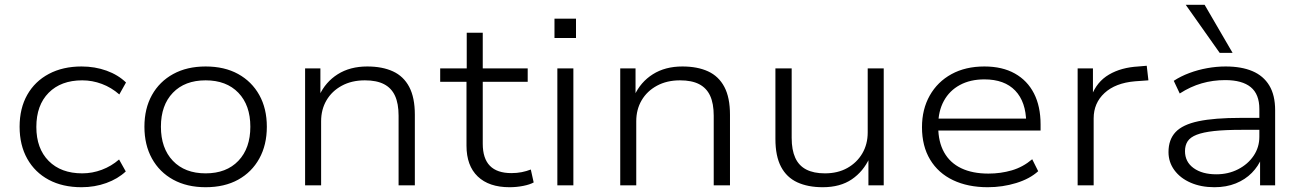

<svg xmlns="http://www.w3.org/2000/svg" viewBox="-20 -775 5449 803"><path d="M321 8Q242 8 184 -23Q126 -54 94 -111Q62 -168 62 -245Q62 -322 94 -378.5Q126 -435 184.5 -466Q243 -497 321 -497Q377 -497 425.5 -479.5Q474 -462 507 -430L479 -380Q446 -409 406 -424Q366 -439 324 -439Q235 -439 183.5 -387Q132 -335 132 -244Q132 -154 183.5 -102Q235 -50 324 -50Q366 -50 406 -65Q446 -80 478 -108L506 -58Q473 -27 424.5 -9.5Q376 8 321 8Z M840 8Q762 8 704.5 -23.5Q647 -55 615.5 -112Q584 -169 584 -245Q584 -321 615.5 -377.5Q647 -434 704.5 -465.5Q762 -497 840 -497Q919 -497 976 -465.5Q1033 -434 1064.5 -377.5Q1096 -321 1096 -245Q1096 -169 1064.5 -112Q1033 -55 976 -23.5Q919 8 840 8ZM840 -50Q927 -50 977 -102.5Q1027 -155 1027 -245Q1027 -335 977 -387Q927 -439 840 -439Q753 -439 703 -387Q653 -335 653 -245Q653 -155 703 -102.5Q753 -50 840 -50Z M1256 0V-489H1320V-375H1315Q1341 -432 1392.5 -464.5Q1444 -497 1516 -497Q1579 -497 1623.5 -476.5Q1668 -456 1691.5 -411.5Q1715 -367 1715 -295V0H1647V-291Q1647 -342 1632 -374.5Q1617 -407 1586 -423Q1555 -439 1506 -439Q1451 -439 1409.5 -416.5Q1368 -394 1345.5 -355.5Q1323 -317 1323 -268V0Z M2111 8Q2025 8 1978 -37Q1931 -82 1931 -166V-433H1821V-489H1932V-638H1999V-489H2187V-433H1999V-174Q1999 -112 2029 -81.5Q2059 -51 2119 -51Q2142 -51 2162 -55Q2182 -59 2200 -66L2212 -12Q2196 -3 2168 2.5Q2140 8 2111 8Z M2299 -616V-697H2389V-616ZM2311 0V-489H2378V0Z M2574 0V-489H2638V-375H2633Q2659 -432 2710.5 -464.5Q2762 -497 2834 -497Q2897 -497 2941.5 -476.5Q2986 -456 3009.5 -411.5Q3033 -367 3033 -295V0H2965V-291Q2965 -342 2950 -374.5Q2935 -407 2904 -423Q2873 -439 2824 -439Q2769 -439 2727.5 -416.5Q2686 -394 2663.5 -355.5Q2641 -317 2641 -268V0Z M3421 8Q3359 8 3314.5 -12.5Q3270 -33 3246.5 -77.5Q3223 -122 3223 -194V-489H3291V-198Q3291 -148 3306 -115Q3321 -82 3352 -66Q3383 -50 3430 -50Q3484 -50 3524 -72.5Q3564 -95 3586.5 -133.5Q3609 -172 3609 -221V-489H3676V0H3612V-115H3617Q3591 -58 3542.5 -25Q3494 8 3421 8Z M4111 8Q4028 8 3966 -21.5Q3904 -51 3870 -107.5Q3836 -164 3836 -243Q3836 -318 3868.5 -375.5Q3901 -433 3959.5 -465Q4018 -497 4097 -497Q4172 -497 4224.5 -467.5Q4277 -438 4304.5 -384Q4332 -330 4332 -255V-229H3884V-279H4293L4272 -262Q4271 -349 4226 -396Q4181 -443 4097 -443Q4038 -443 3994.5 -419.5Q3951 -396 3927.5 -353Q3904 -310 3904 -252V-244Q3904 -182 3928.5 -138Q3953 -94 4000 -71.5Q4047 -49 4114 -49Q4165 -49 4211.5 -62.5Q4258 -76 4297 -109L4322 -59Q4287 -27 4230 -9.5Q4173 8 4111 8Z M4487 0V-489H4551V-374H4545Q4567 -433 4618 -463Q4669 -493 4741 -497L4776 -500L4783 -439L4727 -435Q4645 -428 4599.5 -386Q4554 -344 4554 -280V0Z M5059 8Q5003 8 4959.5 -11Q4916 -30 4891.5 -63.5Q4867 -97 4867 -139Q4867 -191 4896.5 -222.5Q4926 -254 4992.5 -268Q5059 -282 5169 -282H5261V-232H5172Q5103 -232 5057.5 -227Q5012 -222 4985 -211.5Q4958 -201 4947 -184Q4936 -167 4936 -143Q4936 -98 4972 -72Q5008 -46 5067 -46Q5117 -46 5158 -67Q5199 -88 5223 -123.5Q5247 -159 5247 -203V-319Q5247 -381 5211 -410.5Q5175 -440 5104 -440Q5053 -440 5006 -426.5Q4959 -413 4914 -384L4889 -437Q4918 -456 4954 -469.5Q4990 -483 5029 -490Q5068 -497 5106 -497Q5172 -497 5218 -477.5Q5264 -458 5288.5 -417.5Q5313 -377 5313 -314V0H5250V-114L5257 -115Q5243 -80 5215.5 -52Q5188 -24 5148.5 -8Q5109 8 5059 8ZM5081 -554 4939 -755H5018L5135 -554Z"/></svg>

Font: Nunito Sans 10pt SemiExpanded Light
Style: Regular
Weight: 300
Width: 6
Designer: Vernon Adams
Foundry: Vernon Adams
Version: Version 3.101;gftools[0.9.27]